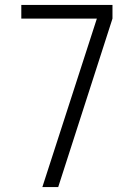

<svg xmlns="http://www.w3.org/2000/svg" viewBox="-20 -755 540 775"><path d="M151 0 371 -680H66V-735H434V-680L215 0Z"/></svg>

Font: Iosevka Fixed SS04 Light
Style: Regular
Weight: 300
Monospace: yes
Designer: Belleve Invis
Foundry: Belleve Invis
Version: Version 32.5.0